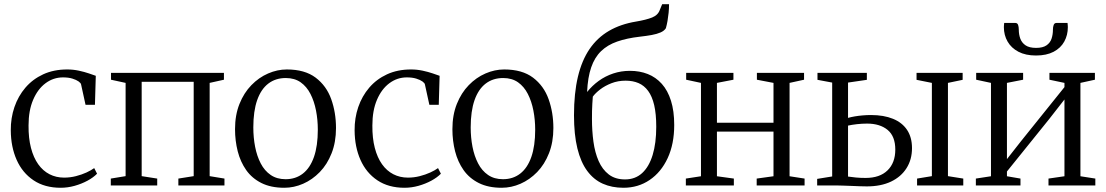

<svg xmlns="http://www.w3.org/2000/svg" viewBox="-20 -877 5230 908"><path d="M267 11Q191.5 11 138.8 -24.2Q86 -59.5 58.8 -120.8Q31.5 -182 31 -260.5Q30.5 -318.5 48.2 -370.5Q66 -422.5 100.2 -462.5Q134.5 -502.5 184.2 -525.5Q234 -548.5 298 -548.5Q326 -548.5 352.8 -542.8Q379.5 -537 400.5 -529.8Q421.5 -522.5 433 -518.5L429 -381.5H384.5L363.5 -477.5Q362.5 -484 351.8 -491.8Q341 -499.5 322.5 -505.2Q304 -511 278 -511Q232.5 -511 195.5 -483.5Q158.5 -456 136.8 -405.2Q115 -354.5 115 -283.5Q114.5 -223.5 126.5 -177.5Q138.5 -131.5 160.8 -100.2Q183 -69 214.2 -53Q245.5 -37 283 -37Q312 -37 339.2 -44Q366.5 -51 388.8 -61.2Q411 -71.5 425.5 -82L439 -55.5Q421.5 -37.5 393.8 -22.5Q366 -7.5 333 1.8Q300 11 267 11Z M504 0V-32.5L574 -44V-485L505 -500V-532.5H1039V-500L971.5 -485V-44L1041.5 -32.5V0H823.5V-32.5L896 -44V-490H650V-44L723.5 -32.5V0Z M1091.5 -266Q1091.5 -333 1112.5 -385.5Q1133.5 -438 1168.8 -474.2Q1204 -510.5 1247.8 -529.5Q1291.5 -548.5 1336.5 -548.5Q1421.5 -548.5 1472.8 -509.8Q1524 -471 1546.5 -407.8Q1569 -344.5 1569 -271.5Q1569 -205 1548.2 -152.2Q1527.5 -99.5 1492.2 -63.2Q1457 -27 1413.5 -8Q1370 11 1324.5 11Q1261 11 1216.2 -11.5Q1171.5 -34 1144.2 -72.8Q1117 -111.5 1104.2 -161.5Q1091.5 -211.5 1091.5 -266ZM1330.5 -29.5Q1378 -29.5 1412.2 -56Q1446.5 -82.5 1464.8 -134.8Q1483 -187 1483 -263.5Q1483 -310.5 1474.5 -354.2Q1466 -398 1448.2 -432.8Q1430.5 -467.5 1401.8 -487.8Q1373 -508 1331.5 -508Q1283.5 -508 1249 -481.8Q1214.5 -455.5 1196.2 -403.5Q1178 -351.5 1178 -274.5Q1178 -226.5 1186.5 -182.8Q1195 -139 1213 -104.2Q1231 -69.5 1260.2 -49.5Q1289.5 -29.5 1330.5 -29.5Z M1893 11Q1817.5 11 1764.8 -24.2Q1712 -59.5 1684.8 -120.8Q1657.5 -182 1657 -260.5Q1656.5 -318.5 1674.2 -370.5Q1692 -422.5 1726.2 -462.5Q1760.5 -502.5 1810.2 -525.5Q1860 -548.5 1924 -548.5Q1952 -548.5 1978.8 -542.8Q2005.5 -537 2026.5 -529.8Q2047.5 -522.5 2059 -518.5L2055 -381.5H2010.5L1989.5 -477.5Q1988.5 -484 1977.8 -491.8Q1967 -499.5 1948.5 -505.2Q1930 -511 1904 -511Q1858.5 -511 1821.5 -483.5Q1784.5 -456 1762.8 -405.2Q1741 -354.5 1741 -283.5Q1740.5 -223.5 1752.5 -177.5Q1764.5 -131.5 1786.8 -100.2Q1809 -69 1840.2 -53Q1871.5 -37 1909 -37Q1938 -37 1965.2 -44Q1992.5 -51 2014.8 -61.2Q2037 -71.5 2051.5 -82L2065 -55.5Q2047.5 -37.5 2019.8 -22.5Q1992 -7.5 1959 1.8Q1926 11 1893 11Z M2119.5 -266Q2119.5 -333 2140.5 -385.5Q2161.5 -438 2196.8 -474.2Q2232 -510.5 2275.8 -529.5Q2319.5 -548.5 2364.5 -548.5Q2449.5 -548.5 2500.8 -509.8Q2552 -471 2574.5 -407.8Q2597 -344.5 2597 -271.5Q2597 -205 2576.2 -152.2Q2555.5 -99.5 2520.2 -63.2Q2485 -27 2441.5 -8Q2398 11 2352.5 11Q2289 11 2244.2 -11.5Q2199.5 -34 2172.2 -72.8Q2145 -111.5 2132.2 -161.5Q2119.5 -211.5 2119.5 -266ZM2358.5 -29.5Q2406 -29.5 2440.2 -56Q2474.5 -82.5 2492.8 -134.8Q2511 -187 2511 -263.5Q2511 -310.5 2502.5 -354.2Q2494 -398 2476.2 -432.8Q2458.5 -467.5 2429.8 -487.8Q2401 -508 2359.5 -508Q2311.5 -508 2277 -481.8Q2242.5 -455.5 2224.2 -403.5Q2206 -351.5 2206 -274.5Q2206 -226.5 2214.5 -182.8Q2223 -139 2241 -104.2Q2259 -69.5 2288.2 -49.5Q2317.5 -29.5 2358.5 -29.5Z M2928 11Q2874 11 2830.8 -8.2Q2787.5 -27.5 2757 -68.8Q2726.5 -110 2710.5 -175.2Q2694.5 -240.5 2694.5 -332Q2694.5 -436 2713 -513.8Q2731.5 -591.5 2768.2 -645.2Q2805 -699 2860 -731Q2915 -763 2988 -775Q3035.5 -783 3063.8 -794.2Q3092 -805.5 3100.5 -830.5L3111.5 -857H3144Q3144 -836.5 3142 -816.5Q3140 -796.5 3136.8 -778Q3133.5 -759.5 3129 -743.5Q3121 -731 3103.8 -723.5Q3086.5 -716 3062 -711.5Q3037.5 -707 3006 -703.5Q2944.5 -696.5 2898.8 -680.5Q2853 -664.5 2822.5 -635Q2792 -605.5 2775.8 -558.2Q2759.5 -511 2756.5 -442Q2780.5 -472 2811.5 -494.5Q2842.5 -517 2880 -529.5Q2917.5 -542 2959 -542Q3005 -542 3043.2 -527Q3081.5 -512 3109.8 -480.5Q3138 -449 3153.2 -400.5Q3168.5 -352 3168.5 -286Q3168.5 -196 3137.5 -129.2Q3106.5 -62.5 3052.2 -25.8Q2998 11 2928 11ZM2936 -28.5Q2984 -28.5 3016.8 -58.5Q3049.5 -88.5 3066.5 -144.2Q3083.5 -200 3083.5 -277.5Q3083.5 -338 3073.8 -379.8Q3064 -421.5 3045.2 -447Q3026.5 -472.5 2999.8 -484Q2973 -495.5 2938.5 -495.5Q2902.5 -495.5 2871.8 -483.5Q2841 -471.5 2818.2 -454Q2795.5 -436.5 2783.5 -420Q2782.5 -402.5 2781.2 -386Q2780 -369.5 2779.8 -352Q2779.5 -334.5 2779.5 -314Q2779.5 -258 2786.5 -206.8Q2793.5 -155.5 2811 -115.5Q2828.5 -75.5 2859 -52Q2889.5 -28.5 2936 -28.5Z M3223.5 0V-32.5L3295 -43.5V-485L3225 -500V-532.5H3448.5V-500L3370.5 -485V-296.5H3638V-485L3559.5 -500V-532.5H3782.5V-500L3714 -485V-43.5L3785 -32.5V0H3558.5V-32.5L3638 -43.5V-254.5H3370.5V-43.5L3450.5 -32.5V0Z M4317 0V-32.5L4387 -44V-485L4314.5 -499.5V-532.5H4532.5V-499.5L4463 -485V-44L4535.5 -32.5V0ZM3844.5 0V-31L3915.5 -42.5V-486.5L3846 -499.5V-532.5H4079.5V-499.5L3990.5 -486.5V-319.5Q4004.5 -323.5 4022 -326.5Q4039.5 -329.5 4059.2 -331.2Q4079 -333 4099 -333Q4159.5 -333 4203 -315.2Q4246.5 -297.5 4269.8 -262.5Q4293 -227.5 4293 -176.5Q4293 -122.5 4267.2 -81.8Q4241.5 -41 4193.8 -18.2Q4146 4.5 4079.5 4.5Q4065.5 4.5 4046.2 3.8Q4027 3 4006.5 2.2Q3986 1.5 3967.2 0.8Q3948.5 0 3935 0ZM4073.5 -35.5Q4140.5 -35.5 4177.2 -71.2Q4214 -107 4214 -169.5Q4214 -232.5 4177.8 -262.5Q4141.5 -292.5 4080.5 -292.5Q4057 -292.5 4032.8 -289.8Q4008.5 -287 3990.5 -283V-42Q4006.5 -39.5 4028 -37.5Q4049.5 -35.5 4073.5 -35.5Z M4595 0V-32.5L4666.5 -43.5V-485L4596.5 -500V-532.5H4818.5V-500L4742 -485V-124.5L4809.5 -210.5L5014 -465V-485L4943 -500V-532.5H5158V-500L5089.5 -485V-43.5L5160 -32.5V0H4938.5V-32.5L5014 -43.5V-406.5L4941 -313L4742 -66V-43.5L4806 -32.5V0ZM4781.5 -768.5Q4791.5 -768.5 4794.8 -759Q4798 -749.5 4798 -737Q4798 -714 4805.2 -694.2Q4812.5 -674.5 4830.2 -662.5Q4848 -650.5 4880 -650.5Q4911.5 -650.5 4929 -662.5Q4946.5 -674.5 4953 -694.2Q4959.5 -714 4959.5 -737Q4959.5 -749.5 4963 -759Q4966.5 -768.5 4976.5 -768.5H5028.5Q5029 -763.5 5029.5 -758.5Q5030 -753.5 5030 -748.5Q5030 -711 5013.2 -680.5Q4996.5 -650 4962.8 -632.2Q4929 -614.5 4879.5 -614.5Q4830.5 -614.5 4796.5 -632.2Q4762.5 -650 4745 -680.5Q4727.5 -711 4727.5 -748.5Q4727.5 -753.5 4728 -758.5Q4728.5 -763.5 4729 -768.5Z"/></svg>

Font: Merriweather 72pt Light
Style: Regular
Weight: 300
Version: Version 2.100